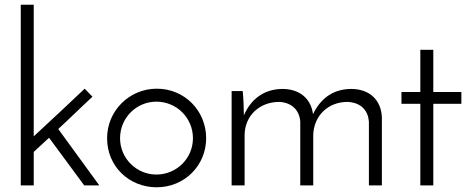

<svg xmlns="http://www.w3.org/2000/svg" viewBox="-20 -786 1989 814"><path d="M339 -410C264 -339 198 -277 123 -208V-766H68V0H123V-142L188 -202L337 0H401L227 -239C278 -286 321 -329 372 -376L339 -410Z M434 -200C434 -80 528 8 644 8C763 8 854 -85 854 -200C854 -316 763 -410 645 -410C528 -410 434 -316 434 -200ZM489 -200C489 -286 558 -355 643 -355C729 -355 798 -286 798 -200C798 -115 729 -46 643 -46C558 -46 489 -115 489 -200Z M962 0H1017V-212C1017 -295 1080 -354 1164 -354C1221 -351 1250 -315 1253 -270V0H1308V-215C1311 -295 1370 -354 1454 -354C1513 -351 1541 -315 1544 -270V0H1599V-289C1596 -361 1548 -409 1468 -409C1389 -408 1338 -366 1307 -302C1299 -366 1252 -409 1177 -409C1097 -408 1043 -364 1014 -297C1014 -315 1012 -377 1009 -400H962Z M1762 -396H1682V-346H1762V0H1817V-346H1936V-396H1817V-575H1762Z"/></svg>

Font: Josefin Sans
Style: Regular
Weight: 400
Designer: Santiago Orozco
Foundry: Typemade
Version: 1.000